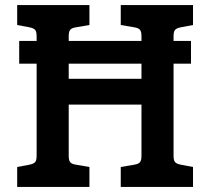

<svg xmlns="http://www.w3.org/2000/svg" viewBox="-20 -740 832 760"><path d="M667 -594C667 -619 671 -627 696 -632L744 -641V-720H458V-641L511 -632C536 -628 540 -619 540 -594V-578H252V-594C252 -619 256 -628 281 -632L334 -641V-720H48V-641L96 -632C121 -627 125 -619 125 -594V-578H56V-488H125V-126C125 -101 121 -93 96 -88L48 -79V0H334V-79L281 -88C256 -92 252 -101 252 -126V-326H540V-126C540 -101 536 -92 511 -88L458 -79V0H744V-79L696 -88C671 -93 667 -101 667 -126V-488H736V-578H667ZM252 -428V-488H540V-428Z"/></svg>

Font: Enriqueta
Style: Bold
Weight: 700
Designer: Viviana Monsalve, Gustavo Ibarra
Foundry: Viviana Monsalve, Gustavo Ibarra
Version: Version 1.002